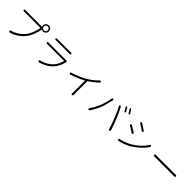

<svg xmlns="http://www.w3.org/2000/svg" viewBox="552 -2843 4895 4895"><g transform="rotate(45 3000.0 -395.5)"><path d="M826.7 -659.2Q847.7 -638.7 877 -638.7Q906.2 -638.7 927.2 -659.2Q948.2 -679.7 948.2 -709Q948.2 -738.3 927.2 -759.8Q906.2 -781.2 877 -781.2Q847.7 -781.2 826.7 -759.8Q805.7 -738.3 805.7 -709Q805.7 -679.7 826.7 -659.2ZM234.4 -669.9H757.8H772.5Q777.3 -669.9 775.4 -673.8Q769.5 -689.5 769.5 -709Q769.5 -753.9 800.8 -785.6Q832 -817.4 877 -817.4Q921.9 -817.4 953.6 -785.6Q985.4 -753.9 985.4 -709Q985.4 -665 953.1 -633.3Q920.9 -601.6 877 -601.6Q852.5 -601.6 830.1 -613.3Q826.2 -615.2 825.2 -610.4Q806.6 -514.6 768.1 -410.6Q729.5 -306.6 676.8 -239.3Q607.4 -151.4 522.9 -89.8Q438.5 -28.3 319.3 12.7Q309.6 15.6 300.8 15.6Q281.2 15.6 265.6 -1Q258.8 -8.8 261.7 -19.5Q264.6 -30.3 275.4 -34.2Q398.4 -70.3 483.4 -128.4Q568.4 -186.5 632.8 -269.5Q683.6 -335.9 721.7 -435.1Q759.8 -534.2 771.5 -616.2Q772.5 -621.1 767.6 -621.1H233.4Q200.2 -621.1 173.8 -620.1Q162.1 -619.1 153.3 -627.4Q144.5 -635.7 144.5 -647Q144.5 -658.2 153.3 -666Q162.1 -673.8 173.8 -672.9Q206.1 -669.9 234.4 -669.9Z M1803.7 -502Q1808.6 -502.9 1814.5 -502.9Q1832 -502.9 1843.8 -495.1Q1855.5 -488.3 1855.5 -476.6Q1855.5 -470.7 1853.5 -463.9Q1852.5 -461.9 1851.6 -460.9Q1811.5 -286.1 1708 -172.9Q1638.7 -97.7 1557.6 -52.2Q1476.6 -6.8 1378.9 22.5Q1371.1 25.4 1364.3 25.4Q1344.7 25.4 1330.1 7.8Q1323.2 0 1326.7 -9.8Q1330.1 -19.5 1339.8 -21.5Q1435.5 -44.9 1519.5 -91.3Q1603.5 -137.7 1665 -203.1Q1710.9 -252 1744.1 -317.9Q1777.3 -383.8 1792 -449.2Q1793 -453.1 1789.1 -453.1H1234.4Q1209 -453.1 1176.8 -451.2Q1165 -451.2 1156.7 -459Q1148.4 -466.8 1148.4 -478.5Q1148.4 -490.2 1156.7 -497.6Q1165 -504.9 1176.8 -503.9Q1208 -501 1234.4 -501H1780.3Q1792 -501 1803.7 -502ZM1263.7 -676.8Q1262.7 -676.8 1262.7 -676.8Q1252 -676.8 1244.1 -684.6Q1236.3 -692.4 1236.3 -703.1Q1236.3 -714.8 1244.1 -721.7Q1252 -728.5 1261.7 -728.5Q1262.7 -728.5 1263.7 -728.5Q1286.1 -726.6 1317.4 -726.6H1715.8Q1747.1 -726.6 1768.6 -728.5Q1779.3 -729.5 1787.6 -722.2Q1795.9 -714.8 1795.9 -703.6Q1795.9 -692.4 1787.6 -684.6Q1779.3 -676.8 1768.6 -677.7Q1752.9 -677.7 1714.8 -677.7H1317.4Q1293 -677.7 1263.7 -676.8Z M2785.2 -743.2Q2793 -752.9 2804.7 -752.9Q2805.7 -752.9 2806.6 -752.9Q2817.4 -752.9 2825.2 -746.1Q2835 -737.3 2835 -725.6Q2835 -713.9 2826.2 -705.1Q2710 -592.8 2580.1 -510.7Q2576.2 -507.8 2576.2 -503.9V-69.3Q2576.2 -38.1 2578.1 -7.8Q2579.1 4.9 2570.8 14.2Q2562.5 23.4 2549.8 23.4Q2537.1 23.4 2528.8 14.2Q2520.5 4.9 2521.5 -7.8Q2523.4 -40 2523.4 -69.3V-472.7Q2523.4 -476.6 2519.5 -474.6Q2357.4 -383.8 2157.2 -319.3Q2144.5 -314.5 2132.3 -319.3Q2120.1 -324.2 2114.3 -335.9Q2110.4 -340.8 2110.4 -346.7Q2110.4 -350.6 2112.3 -355.5Q2117.2 -365.2 2127.9 -368.2Q2238.3 -399.4 2348.6 -447.3Q2459 -495.1 2542 -545.9Q2610.4 -588.9 2675.8 -642.1Q2741.2 -695.3 2785.2 -743.2Z M3730.5 -734.4Q3726.6 -740.2 3728.5 -748Q3730.5 -755.9 3738.3 -759.8Q3744.1 -762.7 3750 -762.7Q3760.7 -762.7 3768.6 -751Q3804.7 -699.2 3830.1 -650.4Q3834 -642.6 3831.1 -634.3Q3828.1 -626 3820.3 -622.1Q3812.5 -618.2 3804.2 -621.1Q3795.9 -624 3791 -631.8Q3763.7 -685.5 3730.5 -734.4ZM3835.9 -772.5Q3831.1 -779.3 3833 -786.6Q3835 -793.9 3842.8 -797.9Q3848.6 -800.8 3854.5 -800.8Q3865.2 -800.8 3873 -789.1Q3911.1 -734.4 3937.5 -688.5Q3939.5 -683.6 3939.5 -678.7Q3939.5 -675.8 3938.5 -672.9Q3935.5 -664.1 3927.7 -660.2Q3919.9 -656.2 3911.6 -659.2Q3903.3 -662.1 3899.4 -669.9Q3868.2 -727.5 3835.9 -772.5ZM3233.4 -293.9Q3262.7 -362.3 3289.6 -457Q3316.4 -551.8 3329.1 -631.8Q3331.1 -643.6 3340.3 -649.9Q3349.6 -656.2 3360.8 -654.3Q3372.1 -652.3 3377.9 -642.6Q3383.8 -632.8 3380.9 -621.1Q3379.9 -616.2 3377.4 -606.4Q3375 -596.7 3374 -591.8Q3325.2 -377.9 3280.3 -272.5Q3224.6 -140.6 3148.4 -27.3Q3141.6 -16.6 3128.9 -13.7Q3124 -11.7 3119.1 -11.7Q3112.3 -11.7 3106.4 -14.6Q3095.7 -19.5 3093.8 -29.3Q3092.8 -33.2 3092.8 -36.1Q3092.8 -43 3096.7 -48.8Q3171.9 -154.3 3233.4 -293.9ZM3724.6 -342.8Q3653.3 -520.5 3593.8 -628.9Q3589.8 -634.8 3589.8 -639.6Q3589.8 -643.6 3591.8 -647.5Q3595.7 -657.2 3605.5 -661.1Q3610.4 -663.1 3615.2 -663.1Q3621.1 -663.1 3627 -661.1Q3636.7 -656.2 3642.6 -646.5Q3715.8 -506.8 3775.4 -360.4Q3835 -216.8 3888.7 -48.8Q3889.6 -44.9 3889.6 -40Q3889.6 -33.2 3886.7 -27.3Q3880.9 -16.6 3870.1 -13.7Q3866.2 -11.7 3861.3 -11.7Q3855.5 -11.7 3848.6 -15.6Q3838.9 -21.5 3835 -32.2Q3798.8 -158.2 3724.6 -342.8Z M4290 -699.2Q4281.2 -704.1 4278.8 -714.4Q4276.4 -724.6 4282.2 -733.4Q4288.1 -742.2 4297.9 -745.1Q4301.8 -746.1 4304.7 -746.1Q4311.5 -746.1 4318.4 -742.2Q4396.5 -693.4 4486.3 -629.9Q4495.1 -623 4497.1 -612.3Q4499 -601.6 4492.2 -592.8Q4485.4 -584 4474.6 -582.5Q4463.9 -581.1 4455.1 -587.9Q4377.9 -645.5 4290 -699.2ZM4226.6 7.8Q4221.7 9.8 4216.8 9.8Q4209 9.8 4201.2 5.9Q4188.5 1 4181.6 -10.7Q4176.8 -20.5 4181.2 -30.3Q4185.5 -40 4196.3 -43Q4366.2 -78.1 4500 -155.3Q4727.5 -287.1 4856.4 -491.2Q4862.3 -500 4872.6 -500Q4882.8 -500 4887.7 -491.2Q4896.5 -478.5 4896.5 -466.8Q4896.5 -453.1 4887.7 -440.4Q4823.2 -346.7 4729.5 -260.7Q4635.7 -174.8 4526.4 -110.4Q4402.3 -36.1 4226.6 7.8ZM4141.6 -475.6Q4132.8 -480.5 4129.9 -491.2Q4129.9 -494.1 4129.9 -497.1Q4129.9 -503.9 4133.8 -509.8Q4139.6 -518.6 4150.4 -521.5Q4154.3 -522.5 4157.2 -522.5Q4164.1 -522.5 4170.9 -518.6Q4260.7 -467.8 4339.8 -415Q4348.6 -409.2 4351.6 -398.4Q4351.6 -395.5 4351.6 -392.6Q4351.6 -384.8 4346.7 -377.9Q4340.8 -368.2 4330.1 -366.2Q4327.1 -366.2 4325.2 -366.2Q4316.4 -366.2 4309.6 -371.1Q4221.7 -431.6 4141.6 -475.6Z M5138.7 -354.5Q5126 -354.5 5117.2 -362.8Q5108.4 -371.1 5108.4 -383.8Q5108.4 -396.5 5117.2 -405.3Q5126 -413.1 5137.7 -413.1Q5137.7 -413.1 5138.7 -413.1Q5181.6 -411.1 5235.4 -411.1H5789.1Q5830.1 -411.1 5860.4 -413.1Q5873 -413.1 5881.8 -404.8Q5890.6 -396.5 5890.6 -383.8Q5890.6 -371.1 5881.8 -362.3Q5873 -354.5 5861.3 -354.5Q5860.4 -354.5 5860.4 -354.5Q5824.2 -356.4 5790 -356.4H5235.4Q5177.7 -356.4 5138.7 -354.5Z"/></g></svg>

Font: Gen Jyuu Gothic L Monospace Light
Style: Regular
Weight: 300
Designer: [Source Han Sans]
Ryoko NISHIZUKA  (kana & ideographs); Paul D. Hunt (Latin, Greek & Cyrillic); Wenlong ZHANG  (bopomofo
Version: Version 1.002.20150607